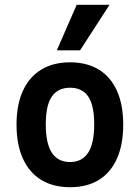

<svg xmlns="http://www.w3.org/2000/svg" viewBox="-20 -771 584 801"><path d="M273 10Q202 10 152 -20.5Q102 -51 75.5 -109.5Q49 -168 49 -251Q49 -334 75.5 -392Q102 -450 152 -480.5Q202 -511 272 -511Q343 -511 392.5 -480.5Q442 -450 468 -392Q494 -334 494 -251Q494 -168 468 -109.5Q442 -51 392.5 -20.5Q343 10 273 10ZM272 -95Q322 -95 347.5 -133.5Q373 -172 373 -252Q373 -332 348 -368.5Q323 -405 272 -405Q222 -405 196.5 -368.5Q171 -332 171 -252Q171 -172 196.5 -133.5Q222 -95 272 -95ZM217 -561 300 -751H437L314 -561Z"/></svg>

Font: Nunito Sans 7pt Condensed
Style: Bold
Weight: 700
Width: 3
Designer: Vernon Adams
Foundry: Vernon Adams
Version: Version 3.101;gftools[0.9.27]